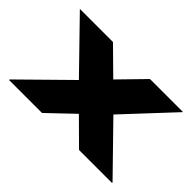

<svg xmlns="http://www.w3.org/2000/svg" viewBox="-93 -859 976 976"><g transform="rotate(45 395.0 -371.0)"><path d="M276 -367 25 -625V-626H262L524 -368V-367ZM25 -116V-120L276 -367H524V-366L262 -116ZM528 -116 276 -366V-367H524L765 -120V-116ZM276 -367V-368L528 -626H765V-625L524 -367Z"/></g></svg>

Font: Foldit Black
Style: Regular
Weight: 900
Version: Version 1.003